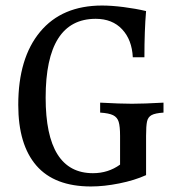

<svg xmlns="http://www.w3.org/2000/svg" viewBox="-20 -659 648 694"><path d="M414 -168Q414 -202 409 -218.5Q404 -235 389 -242.5Q374 -250 342 -252V-288Q415 -284 457 -284Q499 -284 571 -288V-252Q541 -250 528 -243Q515 -236 511.5 -220Q508 -204 508 -168V-26Q466 -7 411 4Q356 15 309 15Q177 15 111.5 -60.5Q46 -136 46 -280Q46 -449 125 -544Q204 -639 349 -639Q383 -639 426.5 -633.5Q470 -628 508 -619Q502 -549 502 -452H460Q457 -515 421.5 -553Q386 -591 326 -591Q145 -591 145 -306Q145 -33 316 -33Q371 -33 414 -64Z"/></svg>

Font: Gupter Medium
Style: Regular
Weight: 500
Designer: Octavio Pardo
Version: Version 1.000